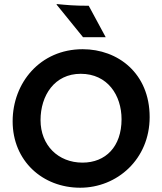

<svg xmlns="http://www.w3.org/2000/svg" viewBox="-20 -901 790 934"><path d="M41.5 -311C41.5 -118.2 187 12.2 370.1 12.2C549.8 12.2 708 -126.5 708 -331.5C708 -544.9 553.2 -661.6 382.3 -661.6C174.3 -661.6 41.5 -497.1 41.5 -311ZM177.2 -316.4C177.2 -436.5 245.1 -542 372.6 -542C503.4 -542 571.3 -437.5 571.3 -320.8C571.3 -187.5 493.7 -109.9 381.3 -109.9C262.7 -109.9 177.2 -194.8 177.2 -316.4ZM383.8 -720.2H494.1L411.6 -873C338.9 -873 307.1 -876.5 255.4 -881.3L255.9 -877.9Z"/></svg>

Font: HammersmithOne
Style: Regular
Weight: 400
Designer: Nicole Fally
Foundry: Nicole Fally
Version: Version 1.003